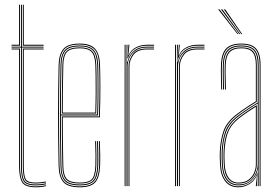

<svg xmlns="http://www.w3.org/2000/svg" viewBox="-20 -790 1184 815"><path d="M132 -3Q90.5 -3 79.8 -21.6Q69 -40.2 69 -85V-588H29V-592H69V-770H73V-592H165V-588H73V-85Q73 -41.5 83 -24.2Q93 -7 132 -7Q142 -7 153.5 -8.2Q165 -9.5 175 -11.8V-7.8Q164.8 -5.2 153.2 -4.1Q141.8 -3 132 -3ZM132 5Q87 5 74 -16Q61 -37 61 -85V-580H29V-584H65V-85Q65 -39 76.9 -19Q88.8 1 132 1Q142.5 1 154.1 -0.2Q165.8 -1.5 175 -4V0Q157 5 132 5ZM132 -11Q94 -11 85.5 -27.8Q77 -44.5 77 -85.2V-584H165V-580H81V-85.2Q81 -45.8 88.8 -30.4Q96.5 -15 132 -15Q141.2 -15 152.4 -16.1Q163.5 -17.2 175 -19.5V-15.5Q165 -13.5 153.5 -12.2Q142 -11 132 -11ZM29 -596V-600H61V-770H65V-596ZM77 -596V-770H81V-600H165V-596Z M318.8 5Q267.2 5 248.5 -17.4Q229.8 -39.8 228.8 -85Q227.5 -151 226.9 -205.6Q226.2 -260.2 226.4 -309.5Q226.5 -358.8 227.1 -408.4Q227.8 -458 228.8 -514Q229.8 -559.5 249 -582.2Q268.2 -605 318.8 -605Q362.8 -605 382.8 -584Q402.8 -563 404.5 -515.8Q405.2 -498.5 405.6 -475.2Q406 -452 406.1 -423.6Q406.2 -395.2 405.6 -362.1Q405 -329 403.8 -292H246.5Q246.5 -249.2 246.8 -216.1Q247 -183 247.6 -152Q248.2 -121 248.8 -85.2Q249.5 -45.8 263.9 -30.4Q278.2 -15 318.8 -15Q355.5 -15 369.2 -28.9Q383 -42.8 384.8 -85.8Q385.5 -103.2 385.4 -131Q385.2 -158.8 383.8 -191H387.8Q389.2 -160 389.4 -131.6Q389.5 -103.2 388.8 -85.8Q387 -40.8 371.8 -25.9Q356.5 -11 318.8 -11Q276.5 -11 261 -27.4Q245.5 -43.8 244.8 -85.2Q244.2 -117.8 243.6 -149.5Q243 -181.2 242.8 -216.9Q242.5 -252.5 242.5 -296H400Q401.2 -336 401.8 -369.4Q402.2 -402.8 402.2 -429.9Q402.2 -457 401.8 -478.4Q401.2 -499.8 400.5 -515.8Q398.8 -565.5 377.8 -583.2Q356.8 -601 318.8 -601Q270 -601 251.9 -579.5Q233.8 -558 232.8 -514Q231.8 -458.8 231.1 -407.4Q230.5 -356 230.5 -304.9Q230.5 -253.8 231 -199.8Q231.5 -145.8 232.8 -85Q233.8 -40 252 -19.5Q270.2 1 318.8 1Q361.5 1 380 -17.1Q398.5 -35.2 400.8 -85.2Q401.2 -96.5 401.4 -113.2Q401.5 -130 401.1 -150.1Q400.8 -170.2 399.8 -191H403.8Q405 -162.2 405.4 -133.9Q405.8 -105.5 404.8 -85Q402.5 -34.8 383.5 -14.9Q364.5 5 318.8 5ZM318.8 -3Q271.8 -3 254.8 -22.2Q237.8 -41.5 236.8 -85Q235.8 -144.8 235.1 -198.5Q234.5 -252.2 234.5 -303.4Q234.5 -354.5 235.1 -406.4Q235.8 -458.2 236.8 -514Q237.8 -557.8 255.2 -577.4Q272.8 -597 318.8 -597Q359.8 -597 377.4 -578.1Q395 -559.2 396.8 -512.8Q397.2 -499.8 397.8 -469.6Q398.2 -439.5 398.1 -396.1Q398 -352.8 396 -300H238.5Q238.5 -233.5 239.1 -184Q239.8 -134.5 240.8 -85.2Q241.5 -41.5 258.6 -24.2Q275.8 -7 318.8 -7Q359 -7 374.9 -23.2Q390.8 -39.5 392.8 -85.5Q393.5 -102.8 393.4 -130.9Q393.2 -159 391.8 -191H395.8Q397 -165.8 397.4 -136.2Q397.8 -106.8 396.8 -85.5Q394.8 -37.2 377.6 -20.1Q360.5 -3 318.8 -3ZM238.5 -304H392.2Q394 -350.5 394.2 -392.8Q394.5 -435 394 -466.6Q393.5 -498.2 392.8 -512.8Q391 -558.2 374.2 -575.6Q357.5 -593 318.8 -593Q275 -593 258.2 -574.6Q241.5 -556.2 240.8 -513.8Q239.8 -465.5 239.1 -417.1Q238.5 -368.8 238.5 -304ZM242.5 -308Q242.5 -350.5 242.8 -383.1Q243 -415.8 243.6 -446.4Q244.2 -477 244.8 -513.8Q245.5 -555 261.4 -572Q277.2 -589 318.8 -589Q353.8 -589 370.4 -573.5Q387 -558 388.8 -513Q389.2 -500 389.8 -470.9Q390.2 -441.8 390.1 -400.1Q390 -358.5 388.2 -308ZM246.5 -312H384.5Q386 -357.8 386.1 -398.5Q386.2 -439.2 385.8 -469.2Q385.2 -499.2 384.8 -513Q383 -555.5 367.9 -570.2Q352.8 -585 318.8 -585Q278.5 -585 264 -568.9Q249.5 -552.8 248.8 -513.8Q248.2 -478.5 247.6 -448.2Q247 -418 246.8 -385.9Q246.5 -353.8 246.5 -312Z M517 0V-600H521V-590L519 -527.8H521Q527.5 -556.8 548.8 -574.4Q570 -592 603.2 -592Q611 -592 618.6 -592Q626.2 -592 634 -592V-588Q626.2 -588 618.6 -588Q611 -588 603.2 -588Q573.8 -588 555.8 -575.2Q537.8 -562.5 529.6 -544.1Q521.5 -525.8 521.5 -508.8V0ZM509 0V-600H513V0ZM525.5 0V-508.8Q525.5 -534.2 542.9 -559.1Q560.2 -584 603.2 -584Q611 -584 618.6 -584Q626.2 -584 634 -584V-580Q626.2 -580 618.6 -580Q611 -580 603.2 -580Q563.2 -580 546.4 -556.9Q529.5 -533.8 529.5 -508.8V0ZM521 -542.5 524.8 -594V-600H529V-595.2L524.8 -555.5H525.8Q535.2 -577.8 556.8 -588.9Q578.2 -600 603.2 -600Q611 -600 618.6 -600Q626.2 -600 634 -600V-596Q626.2 -596 618.6 -596Q611 -596 603.2 -596Q575.2 -596 553.6 -583.1Q532 -570.2 523 -542.5Z M731 0V-600H735V-590L733 -527.8H735Q741.5 -556.8 762.8 -574.4Q784 -592 817.2 -592Q825 -592 832.6 -592Q840.2 -592 848 -592V-588Q840.2 -588 832.6 -588Q825 -588 817.2 -588Q787.8 -588 769.8 -575.2Q751.8 -562.5 743.6 -544.1Q735.5 -525.8 735.5 -508.8V0ZM723 0V-600H727V0ZM739.5 0V-508.8Q739.5 -534.2 756.9 -559.1Q774.2 -584 817.2 -584Q825 -584 832.6 -584Q840.2 -584 848 -584V-580Q840.2 -580 832.6 -580Q825 -580 817.2 -580Q777.2 -580 760.4 -556.9Q743.5 -533.8 743.5 -508.8V0ZM735 -542.5 738.8 -594V-600H743V-595.2L738.8 -555.5H739.8Q749.2 -577.8 770.8 -588.9Q792.2 -600 817.2 -600Q825 -600 832.6 -600Q840.2 -600 848 -600V-596Q840.2 -596 832.6 -596Q825 -596 817.2 -596Q789.2 -596 767.6 -583.1Q746 -570.2 737 -542.5Z M1082 0V-514Q1082 -560.8 1064.1 -580.9Q1046.2 -601 1005 -601Q961 -601 942.2 -580.2Q923.5 -559.5 922 -514Q921.2 -490.8 921.8 -463.8Q922.2 -436.8 923 -410H919Q918.2 -436.8 917.8 -464.5Q917.2 -492.2 918 -514Q919.5 -562.8 939.6 -583.9Q959.8 -605 1005 -605Q1034 -605 1051.8 -595.8Q1069.5 -586.5 1077.8 -566.5Q1086 -546.5 1086 -514V0ZM992 -7Q1021.5 -7 1039.5 -21Q1057.5 -35 1065.8 -54.8Q1074 -74.5 1074 -91.2V-350.8Q1056.8 -340.8 1033.2 -325.2Q1009.8 -309.8 991.2 -295.2Q953.8 -266.2 940.4 -230.5Q927 -194.8 925 -144.8Q924.5 -129.5 924.8 -121.5Q925 -113.5 926 -90.5Q928 -50.2 945.2 -28.6Q962.5 -7 992 -7ZM992 -11Q964.8 -11 948.4 -31.1Q932 -51.2 930 -90.8Q929 -109.5 928.8 -120Q928.5 -130.5 929 -144.8Q931 -198.2 945.4 -232.1Q959.8 -266 994.2 -292.5Q1010.2 -305 1031 -319Q1051.8 -333 1070 -343.8V-91.2Q1070 -74.5 1062.5 -55.8Q1055 -37 1037.9 -24Q1020.8 -11 992 -11ZM992 -15Q1018.8 -15 1035 -27.1Q1051.2 -39.2 1058.6 -57Q1066 -74.8 1066 -91.2V-336.8Q1051.5 -327.8 1032.6 -315.1Q1013.8 -302.5 996.2 -289Q961.5 -262 948.2 -228.6Q935 -195.2 933 -144.5Q932.5 -129.8 932.8 -122Q933 -114.2 934 -90.8Q936 -54.5 951 -34.8Q966 -15 992 -15ZM992 5Q955.8 5 936 -20.2Q916.2 -45.5 914 -90Q913 -108.5 912.8 -120.2Q912.5 -132 913 -145Q914.8 -192 927.9 -231.8Q941 -271.5 984 -304.8Q995.5 -313.5 1009 -323Q1022.5 -332.5 1037 -342Q1051.5 -351.5 1066 -360V-514Q1066 -552 1051.9 -568.5Q1037.8 -585 1005 -585Q970 -585 954.6 -568.2Q939.2 -551.5 938 -513.5Q937.2 -490.8 937.8 -465.6Q938.2 -440.5 939 -410H935Q934.2 -438 933.8 -465.1Q933.2 -492.2 934 -513.5Q935.2 -552.2 950.9 -570.6Q966.5 -589 1005 -589Q1040 -589 1055 -571.6Q1070 -554.2 1070 -514V-357.8Q1048 -344.8 1026.4 -330.2Q1004.8 -315.8 986 -301.2Q945.2 -269.5 932 -231.1Q918.8 -192.8 917 -145Q916.5 -129.8 916.8 -121.5Q917 -113.2 918 -90.2Q920.2 -46.2 939.5 -22.6Q958.8 1 992 1Q1020.2 1 1042 -14.6Q1063.8 -30.2 1072.8 -57.5H1073.8L1070.5 -6V0H1066.2V-4.8L1070.8 -44.5H1069.8Q1060.2 -21.8 1038.4 -8.4Q1016.5 5 992 5ZM1074.2 0V-10L1075.8 -72.2H1074.8Q1070.2 -45.8 1047.9 -24.4Q1025.5 -3 992 -3Q960.2 -3 942.2 -25.6Q924.2 -48.2 922 -90.5Q921 -109 920.8 -120Q920.5 -131 921 -144.8Q922.8 -191.8 935.4 -229.2Q948 -266.8 989 -298.5Q1002.2 -308.8 1017.4 -319Q1032.5 -329.2 1047.2 -338.6Q1062 -348 1074 -355V-514Q1074 -556.5 1058 -574.8Q1042 -593 1005 -593Q966.2 -593 948.8 -574.6Q931.2 -556.2 930 -513.8Q929.2 -490.5 929.8 -463.8Q930.2 -437 931 -410H927Q926.2 -437.5 925.8 -464.9Q925.2 -492.2 926 -513.8Q927.2 -557.8 945.4 -577.4Q963.5 -597 1005 -597Q1044 -597 1061 -577.8Q1078 -558.5 1078 -514V0ZM988.2 -645 906.2 -750H912.2L992.2 -645ZM996.2 -645 918.2 -750H924.2L1000.2 -645ZM1004.2 -645 930.2 -750H936.2L1008.2 -645Z"/></svg>

Font: Big Shoulders Inline Display Thin Thin
Style: Regular
Weight: 250
Version: Version 2.002